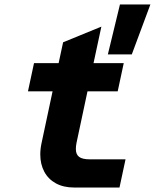

<svg xmlns="http://www.w3.org/2000/svg" viewBox="-20 -838 692 858"><path d="M160 -148Q160 -173 166 -200L215 -430H105L132 -556H242L262 -649L433 -719L398 -556H533L506 -430H371L322 -200Q319 -185 319 -172Q319 -148 333.5 -137Q348 -126 381 -126H541L514 0H311Q264 0 230 -18.5Q196 -37 178 -70.5Q160 -104 160 -148ZM516 -818H652L569 -595H462Z"/></svg>

Font: Azeret Mono
Style: Bold Italic
Weight: 700
Italic angle: -12°
Designer: Martin Vácha
Foundry: Displaay
Version: Version 1.000; Glyphs 3.0.3, build 3074